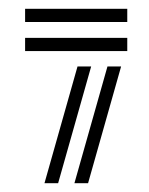

<svg xmlns="http://www.w3.org/2000/svg" viewBox="-20 -422 338 436"><path d="M37 -372V-402H269V-372ZM37 -306V-336H269V-306ZM149 -6 224 -271H255L180 -6ZM81 -6 156 -271H187L112 -6Z"/></svg>

Font: Zen Tokyo Zoo
Style: Regular
Weight: 400
Designer: Yoshimichi Ohira
Foundry: A-1 Corp ZenFonts
Version: Version 1.002; ttfautohint (v1.8.3)